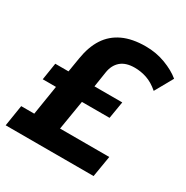

<svg xmlns="http://www.w3.org/2000/svg" viewBox="-164 -854 963 993"><g transform="rotate(30 318.0 -358.0)"><path d="M2 0 22 -126H100L128 -302H49L65 -404H144L158 -489Q170 -564 202.5 -614Q235 -664 290.5 -690Q346 -716 426 -716Q489 -716 544.5 -695Q600 -674 636 -644L576 -537Q540 -568 504.5 -580Q469 -592 432 -592Q379 -592 349.5 -566.5Q320 -541 313 -495L299 -404H465L448 -302H283L254 -126H548L527 0Z"/></g></svg>

Font: Nunito Sans 11pt ExtraBold
Style: Italic
Weight: 800
Italic angle: -9°
Version: Version 3.101;gftools[0.9.27]